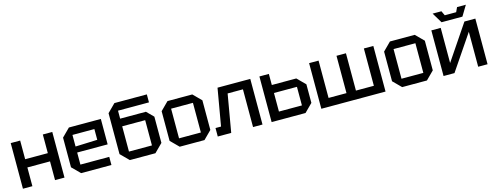

<svg xmlns="http://www.w3.org/2000/svg" viewBox="-22 -1512 5858 2276"><g transform="rotate(-15 2907.0 -374.0)"><path d="M56 0V-560H172V-331H450V-560H566V0H450V-230H172V0Z M672 -98V-462L770 -560H1162V-248H788V-100H1142V0H770ZM788 -322 1057 -332V-464H788Z M1384 -100H1666V-410H1384ZM1368 0 1268 -100V-602L1366 -700H1764V-602H1384V-504H1700L1782 -422V-100L1682 0Z M1882 -98V-462L1980 -560H2284L2382 -462V-98L2284 0H1980ZM1998 -98H2266V-462H1998Z M2996 -560V0H2880V-463H2692L2612 0H2447V-104H2515L2594 -560Z M3108 0V-560H3224V-424H3524L3622 -326V-98L3524 0ZM3224 -98H3506V-326H3224Z M4170 -560V-102H4390V-560H4506V0H3718V-560H3834V-102H4054V-560Z M4612 -98V-462L4710 -560H5014L5112 -462V-98L5014 0H4710ZM4728 -98H4996V-462H4728Z M5758 0H5643V-429L5352 0H5218V-560H5333V-129L5624 -560H5758ZM5584 -748H5692L5616 -622H5360L5284 -748H5392L5418 -692H5558Z"/></g></svg>

Font: Tektur Medium
Style: Regular
Weight: 500
Designer: Adam Jagosz
Foundry: Adam Jagosz
Version: Version 1.005;gftools[0.9.30]